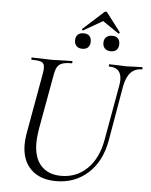

<svg xmlns="http://www.w3.org/2000/svg" viewBox="-60 -949 798 1012"><g transform="rotate(5 339.0 -443.5)"><path d="M566 -548Q566 -613 502 -613Q499 -613 499 -619Q499 -625 502 -625L543 -624Q573 -622 592 -622Q608 -622 638 -624L674 -625Q678 -625 677.5 -619Q677 -613 674 -613Q601 -613 583 -514L533 -225Q513 -113 443.5 -50Q374 13 275 13Q189 13 141 -34.5Q93 -82 93 -166Q93 -189 98 -221L156 -545Q159 -563 159 -576Q159 -599 145 -606Q131 -613 92 -613Q89 -613 89 -619Q89 -625 92 -625L137 -624Q175 -622 197 -622Q223 -622 263 -624L303 -625Q307 -625 306.5 -619Q306 -613 303 -613Q270 -613 252.5 -606.5Q235 -600 226.5 -585Q218 -570 213 -540L161 -252Q154 -207 154 -181Q154 -100 192.5 -58.5Q231 -17 299 -17Q381 -17 437.5 -73Q494 -129 511 -227L563 -518Q566 -535 566 -548ZM460 -735Q460 -754 471.5 -765Q483 -776 503 -776Q523 -776 533.5 -765.5Q544 -755 544 -735Q544 -716 533.5 -705Q523 -694 503 -694Q483 -694 471.5 -705Q460 -716 460 -735ZM310 -735Q310 -754 321 -765Q332 -776 352 -776Q372 -776 382.5 -765.5Q393 -755 393 -735Q393 -716 382.5 -705Q372 -694 352 -694Q332 -694 321 -705Q310 -716 310 -735ZM342 -798 449 -895Q454 -900 458 -900Q464 -900 467 -895L541 -798V-797Q541 -794 538.5 -791.5Q536 -789 534 -791L449 -849L348 -791Q346 -790 343 -793Q340 -796 342 -798Z"/></g></svg>

Font: Cormorant Garamond
Style: Italic
Weight: 400
Italic angle: -10°
Designer: Christian Thalmann (Catharsis Fonts)
Foundry: Catharsis Fonts
Version: Version 4.000